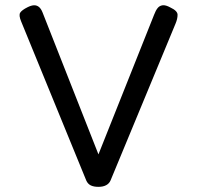

<svg xmlns="http://www.w3.org/2000/svg" viewBox="-20 -715 764 745"><path d="M362 10Q344 10 332.5 4.5Q321 -1 315 -14L62 -632Q52 -656 58.5 -666Q65 -676 87 -687Q101 -694 111.5 -694.5Q122 -695 130.5 -688.5Q139 -682 145 -667L362 -116L578 -658Q584 -674 591.5 -683.5Q599 -693 611 -694.5Q623 -696 641 -686Q669 -673 669 -657.5Q669 -642 661 -623L409 -15Q404 -3 392 3.5Q380 10 362 10Z"/></svg>

Font: Fredoka Light
Style: Regular
Weight: 400
Version: Version 2.001